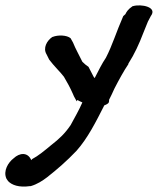

<svg xmlns="http://www.w3.org/2000/svg" viewBox="-46 -537 590 718"><path d="M-22 131 -16 140C-2 155 25 165 66 159H69C93 152 113 139 130 126C167 97 204 65 240 27C282 -20 313 -82 344 -143C349 -145 360 -149 361 -155C362 -158 362 -159 362 -164C368 -175 376 -193 382 -206C399 -239 417 -272 434 -297V-299C457 -335 474 -372 490 -414L507 -456L518 -477C544 -511 482 -523 451 -514H450C432 -502 426 -491 423 -484L415 -477C389 -418 374 -367 350 -321C335 -299 323 -274 308 -245C306 -247 303 -251 302 -254L285 -287C276 -293 270 -298 262 -306C250 -331 237 -353 227 -378L218 -394C204 -406 171 -407 151 -399H150C129 -385 114 -357 128 -334L138 -314C155 -291 182 -265 193 -250C206 -228 216 -210 227 -185C231 -174 237 -166 241 -158L243 -163C250 -160 254 -157 262 -154C249 -124 233 -97 218 -69C197 -38 176 -18 145 6C121 26 97 46 74 58L71 62C58 31 27 34 5 55C-15 70 -35 102 -22 131Z"/></svg>

Font: Stray Cat
Style: ExBlkCnObl
Weight: 1000
Version: Version 1.0